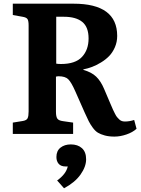

<svg xmlns="http://www.w3.org/2000/svg" viewBox="-20 -720 759 1032"><path d="M595.2 14.2Q565.4 14.2 543.2 8.1Q521 2 506.6 -6.6Q492.2 -15.1 478.5 -33.9Q464.8 -52.7 456.8 -68.8Q448.7 -85 435.1 -115.2L384.8 -229Q363.3 -277.8 346.9 -293.9Q330.6 -310.1 294.9 -310.1Q288.6 -310.1 280.8 -308.1V-119.1Q280.8 -93.3 288.1 -82.5Q295.4 -71.8 318.8 -68.8L373 -61V0H48.8V-61L103 -69.8Q123 -73.2 128.4 -84.5Q133.8 -95.7 133.8 -121.1V-583Q133.8 -607.9 127.9 -617.2Q122.1 -626.5 101.1 -629.9L48.8 -639.2V-700.2H375Q609.9 -700.2 609.9 -526.9Q609.9 -494.6 597.7 -466.3Q585.4 -438 566.7 -418.7Q547.9 -399.4 522.9 -384.3Q498 -369.1 474.9 -360.4Q451.7 -351.6 428.2 -347.2V-344.2Q472.2 -332 497.1 -307.9Q522 -283.7 539.1 -243.2L573.2 -163.1Q574.2 -160.6 576.2 -156.2Q583.5 -138.7 587.4 -130.4Q591.3 -122.1 597.7 -109.4Q604 -96.7 608.9 -90.8Q613.8 -85 620.6 -78.4Q627.4 -71.8 635 -69.3Q642.6 -66.9 651.9 -66.9Q675.8 -66.9 701.2 -75.2L713.9 -27.8Q692.4 -8.3 659.2 2.9Q626 14.2 595.2 14.2ZM308.1 -376Q385.3 -376 420.7 -414.1Q456.1 -452.1 456.1 -513.2Q456.1 -574.7 422.1 -602.3Q388.2 -629.9 323.2 -629.9H282.2V-377.9Q292 -376 308.1 -376ZM324.2 292 287.1 250Q335 215.8 344.2 174.8H333Q307.6 174.8 295.4 160.6Q283.2 146.5 283.2 124Q283.2 90.8 305.2 73.5Q327.1 56.2 360.8 56.2Q397.9 56.2 420.4 76.4Q442.9 96.7 442.9 136.2Q442.9 175.8 412.8 218.3Q382.8 260.7 324.2 292Z"/></svg>

Font: Literata Book
Style: Bold
Weight: 700
Designer: Latin by Veronika Burian and Jose Scaglione. Greek by Irene Vlachou. Cyrillic by Vera Evstafieva
Foundry: TypeTogether
Version: Version 2.003;PS 002.003;hotconv 1.0.88;makeotf.lib2.5.64775